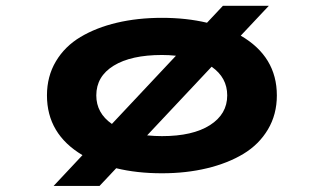

<svg xmlns="http://www.w3.org/2000/svg" viewBox="-20 -572 1090 646"><path d="M525 11Q440.5 11 371 -6L315 53.5H160.5L257.5 -50Q138 -121 138 -251Q138 -315 168 -365.5Q198 -416 250.8 -447.5Q303.5 -479 373.2 -495.5Q443 -512 525 -512Q607 -512 676.5 -495.5L730 -552.5H884.5L790 -452Q911.5 -381.5 911.5 -251Q911.5 -187 881.5 -136.5Q851.5 -86 798.8 -54.2Q746 -22.5 676.2 -5.8Q606.5 11 525 11ZM304 -251Q304 -191.5 356.5 -155L572 -384.5Q548 -387 525 -387Q421 -387 362.5 -351Q304 -315 304 -251ZM525 -114Q628.5 -114 686.5 -151Q744.5 -188 744.5 -251Q744.5 -311 692 -347.5L475 -116.5Q501 -114 525 -114Z"/></svg>

Font: League Mono Extended SemiBold
Style: Regular
Weight: 600
Width: 9
Designer: Tyler Finck
Foundry: The League of Moveable Type / Tyler Finck
Version: Version 2.210